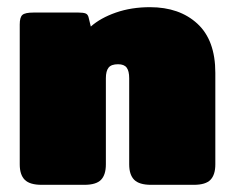

<svg xmlns="http://www.w3.org/2000/svg" viewBox="-20 -515 650 535"><path d="M35 -57V-447Q35 -467 42.5 -473.5Q50 -480 73 -480H199Q212 -480 218.5 -477.5Q225 -475 227 -466L233 -441Q260 -465 303 -480Q346 -495 398 -495Q480 -495 530 -449Q580 -403 580 -312V-57Q580 -28 566.5 -14Q553 0 520 0H401Q368 0 354 -14Q340 -28 340 -57V-297Q340 -317 333 -326.5Q326 -336 309 -336Q290 -336 282.5 -326.5Q275 -317 275 -297V-57Q275 -28 261.5 -14Q248 0 215 0H96Q63 0 49 -14Q35 -28 35 -57Z"/></svg>

Font: Mitr
Style: Bold
Weight: 700
Designer: Thanarat Vachiruckul
Foundry: Cadson Demak
Version: Version 1.002